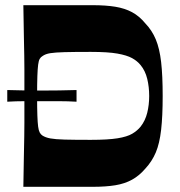

<svg xmlns="http://www.w3.org/2000/svg" viewBox="-20 -720 693 740"><path d="M70 0Q71 -71 72 -117Q73 -163 73.5 -193.5Q74 -224 74 -246.5Q74 -269 74 -292.5Q74 -316 74 -350Q74 -383 74 -406.5Q74 -430 74 -452.5Q74 -475 73.5 -505.5Q73 -536 72 -582Q71 -628 70 -700H337Q388 -700 424.5 -694Q461 -688 489 -673Q517 -658 540 -630Q566 -603 580.5 -568Q595 -533 601 -481Q607 -429 607 -350Q607 -272 601 -219.5Q595 -167 580.5 -132.5Q566 -98 540 -70Q517 -43 489 -27.5Q461 -12 424.5 -6Q388 0 337 0ZM330 -181Q396 -181 433 -187Q470 -193 489.5 -204.5Q509 -216 522 -232Q540 -255 547.5 -285.5Q555 -316 555 -350Q555 -385 547.5 -416Q540 -447 522 -469Q509 -485 489 -496Q469 -507 432.5 -513.5Q396 -520 330 -520Q265 -520 228.5 -519Q192 -518 173.5 -515Q155 -512 144 -504Q137 -500 133 -493Q129 -486 127 -470.5Q125 -455 124 -426.5Q123 -398 123 -350Q123 -303 124 -275Q125 -247 127 -232Q129 -217 133 -209.5Q137 -202 143 -198Q155 -190 174 -186.5Q193 -183 229.5 -182Q266 -181 330 -181ZM8 -328V-373Q41 -372 74.5 -371.5Q108 -371 141 -371Q175 -371 208 -371.5Q241 -372 275 -373V-328Q241 -330 208 -330Q175 -330 141 -330Q108 -330 74.5 -330Q41 -330 8 -328Z"/></svg>

Font: Ojuju
Style: Bold
Weight: 700
Designer: Chisaokwu Joboson, Mirko Velimirovic
Foundry: Udi Foundry
Version: Version 1.000